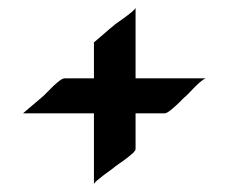

<svg xmlns="http://www.w3.org/2000/svg" viewBox="-20 -500 583 493"><path d="M328.1 -117.2Q328.1 -113.3 320.6 -106.4Q313 -99.6 303.7 -92.5Q294.4 -85.4 285.6 -79.6Q276.9 -73.7 274.9 -71.8Q272.5 -69.3 264.2 -63.5Q255.9 -57.6 246.6 -50.5Q237.3 -43.5 229.5 -36.9Q221.7 -30.3 221.2 -26.9V-209H39.1Q51.8 -219.7 62.5 -229Q71.8 -236.8 80.3 -244.1Q88.9 -251.5 91.8 -253.9Q95.2 -256.8 102.3 -264.4Q109.4 -272 117.4 -279.5Q125.5 -287.1 133.3 -293Q141.1 -298.8 146 -298.8H221.2V-391.1Q234.4 -402.3 245.1 -411.6Q254.4 -419.9 262.9 -427Q271.5 -434.1 273.9 -436Q275.9 -438 284.4 -443.8Q293 -449.7 302.2 -456.5Q311.5 -463.4 319.3 -470Q327.1 -476.6 328.1 -480V-298.8H508.8Q504.4 -297.9 496.8 -291.7Q489.3 -285.6 481.4 -277.8Q473.6 -270 466.8 -262.7Q460 -255.4 457 -252.9Q453.6 -250.5 446.5 -243.2Q439.5 -235.8 431.2 -228.3Q422.9 -220.7 415 -214.8Q407.2 -209 402.8 -209H328.1Z"/></svg>

Font: Eagle Lake
Style: Regular
Weight: 400
Designer: Astigmatic (AOETI)
Foundry: Astigmatic (AOETI)
Version: Version 1.000